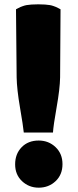

<svg xmlns="http://www.w3.org/2000/svg" viewBox="-20 -853 359 888"><path d="M260 -810 258 -495Q257 -442 242 -357.5Q227 -273 225 -240H90Q87 -271 72.5 -355.5Q58 -440 57 -495L54 -810Q56 -811 63.5 -815Q71 -819 74.5 -820.5Q78 -822 86.5 -825Q95 -828 103.5 -829.5Q112 -831 126 -832Q140 -833 157 -833Q174 -833 188 -832Q202 -831 210.5 -829.5Q219 -828 227.5 -825Q236 -822 239.5 -820.5Q243 -819 250.5 -815Q258 -811 260 -810ZM269 -94Q269 -45 237 -15Q205 15 159 15Q114 15 82 -15Q50 -45 50 -93Q50 -141 80 -172Q110 -203 159 -203Q205 -203 237 -172.5Q269 -142 269 -94Z"/></svg>

Font: Repo
Style: ExtraBlack
Weight: 1000
Designer: Stefan Peev
Foundry: Context Ltd
Version: Version 001.000